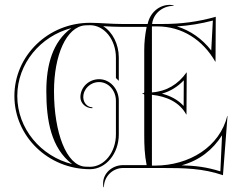

<svg xmlns="http://www.w3.org/2000/svg" viewBox="-20 -700 1028 800"><path d="M654.6 -309.8C689.8 -319.5 720.6 -338.8 745.8 -365.3L745.2 -258.5C720.8 -284.9 689.8 -300.7 654.6 -309.8ZM736.6 -11.2C811.9 -31.8 866.1 -75.7 905.2 -136.3L898.2 13.9C839.6 -4.2 794.8 -9.5 736.6 -11.2ZM717.3 -590C767.9 -593.3 815.9 -601.1 866.9 -614.3L860.2 -489.7C822.3 -538.2 773.7 -572.6 717.3 -590ZM277.4 -583C198.2 -525.5 173 -427.7 173 -320C173 -196.6 193.4 -82.7 280.5 -16.2C150.6 -48.6 52 -163.8 52 -300C52 -435.1 149 -549.5 277.4 -583ZM475 -363.3V-460C475 -515.8 449.2 -566.3 409.8 -591C435.6 -589.6 463.1 -588 490 -588H591C584.3 -554.3 581 -524.3 581 -490V-315C581 -312.5 576.3 -310.8 571 -310C576.3 -309.2 581 -307.5 581 -305V-140C581 -94.7 582.2 -56.2 591 -12H493C447 -12 409.6 22 409.6 63.9C409.6 69 410.1 74.4 411 80H413C413 36 448.8 0 493 0H655C745.9 0 824.4 1 909 30L928 -217H927C895.4 -89.3 770.2 -10 625 -10H613V-305C674.9 -298.5 728.1 -273.9 756 -223H757L758 -398H757C722.1 -348.3 672.9 -318.9 613 -315V-590H635C738 -590 824.7 -534.5 877 -443H878L879 -630C802.3 -608.7 734.7 -600 655 -600H613.8C618.2 -642.5 656.6 -675.7 703.3 -675.7V-677.7C697.7 -678.8 693 -679.7 687.3 -679.7C642.1 -679.7 604.5 -646.2 595.3 -600H490C443.5 -600 394.3 -605 355 -605C181.1 -605 40 -468.4 40 -300C40 -131.6 181.1 5 355 5C421.2 5 475 -60 475 -140V-280C475 -329.7 438.3 -370 393 -370C349.9 -370 315 -336.4 315 -295C315 -269.6 337.4 -249 365 -249V-253C344 -253 327 -271.8 327 -295C327 -329.8 356.6 -358 393 -358C431.7 -358 463 -323.1 463 -280V-140C463 -65.5 414.6 -5 355 -5C348.3 -5 341.6 -5.2 335 -5.6C256.7 -9.7 205 -147.7 205 -320C205 -469.3 256.2 -588.9 335 -594.4C341.6 -594.8 348.3 -595 355 -595C414.6 -595 463 -534.5 463 -460V-374.8Z"/></svg>

Font: SortefaxS01
Style: Medium
Weight: 500
Designer: gluk
Foundry: gluk
Version: Version 0.261